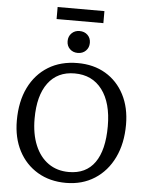

<svg xmlns="http://www.w3.org/2000/svg" viewBox="-66 -1094 892 1161"><g transform="rotate(5 380.0 -513.5)"><path d="M378 14Q280 14 206 -30Q132 -74 91 -152.5Q50 -231 50 -336Q50 -452 91.5 -536.5Q133 -621 208.5 -667.5Q284 -714 387 -714Q484 -714 556.5 -671Q629 -628 669.5 -550Q710 -472 710 -368Q710 -254 668.5 -168Q627 -82 552 -34Q477 14 378 14ZM390 -53Q494 -53 547.5 -128.5Q601 -204 601 -349Q601 -491 541 -570.5Q481 -650 374 -650Q270 -650 213 -573.5Q156 -497 156 -357Q156 -264 184.5 -195.5Q213 -127 265.5 -90Q318 -53 390 -53ZM381 -775Q352 -775 333 -793.5Q314 -812 314 -841Q314 -870 333 -889Q352 -908 381 -908Q411 -908 430 -889.5Q449 -871 449 -842Q449 -813 430 -794Q411 -775 381 -775ZM236 -968V-1041H520V-968Z"/></g></svg>

Font: Literata 12pt
Style: Regular
Weight: 400
Designer: Latin by Veronika Burian and Jose Scaglione. Greek by Irene Vlachou. Cyrillic by Vera Evstafieva.
Foundry: TypeTogether
Version: Version 3.002